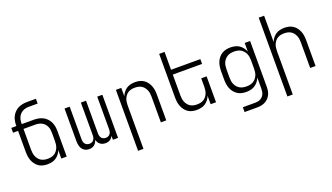

<svg xmlns="http://www.w3.org/2000/svg" viewBox="-80 -1348 3759 2175"><g transform="rotate(-20 1800.0 -260.0)"><path d="M276 8Q249 8 222.5 2Q196 -4 173.5 -19Q151 -34 134.5 -56Q118 -78 108 -103.5Q98 -129 94.5 -156Q91 -183 91 -210V-462H30V-520H91V-525Q91 -553 96 -581Q101 -609 113.5 -634Q126 -659 146 -679.5Q166 -700 191 -712.5Q216 -725 244 -730Q272 -735 300 -735H405V-677H300Q280 -677 260.5 -673Q241 -669 223.5 -659.5Q206 -650 192.5 -635.5Q179 -621 170.5 -602.5Q162 -584 159 -564.5Q156 -545 156 -525V-520H300Q328 -520 356 -515Q384 -510 409 -497.5Q434 -485 454 -464.5Q474 -444 486.5 -419Q499 -394 504 -366Q509 -338 509 -310V0H444V-102Q435 -77 418.5 -55.5Q402 -34 379.5 -19Q357 -4 330 2Q303 8 276 8ZM300 -50Q320 -50 340.5 -54Q361 -58 378.5 -68.5Q396 -79 409 -95Q422 -111 430 -130Q438 -149 441 -169.5Q444 -190 444 -210V-310Q444 -330 441 -349.5Q438 -369 429.5 -387.5Q421 -406 407.5 -420.5Q394 -435 376.5 -444.5Q359 -454 339.5 -458Q320 -462 300 -462H156V-210Q156 -190 159 -169.5Q162 -149 170 -130Q178 -111 191 -95Q204 -79 221.5 -68.5Q239 -58 259.5 -54Q280 -50 300 -50Z M779 8Q762 8 746.5 3.5Q731 -1 718 -10.5Q705 -20 695.5 -33.5Q686 -47 681 -62.5Q676 -78 674 -94.5Q672 -111 672 -127V-520H734V-127Q734 -112 737.5 -97.5Q741 -83 750 -71Q759 -59 773 -53.5Q787 -48 802 -48Q816 -48 830 -53.5Q844 -59 853 -71Q862 -83 865.5 -97.5Q869 -112 869 -127V-520H931V-127Q931 -112 934.5 -97.5Q938 -83 947 -71Q956 -59 970 -53.5Q984 -48 998 -48Q1013 -48 1027 -53.5Q1041 -59 1050 -71Q1059 -83 1062.5 -97.5Q1066 -112 1066 -127V-520H1128V0H1066V-48Q1060 -35 1050.5 -24Q1041 -13 1029 -5.5Q1017 2 1003.5 5Q990 8 976 8Q959 8 942.5 3.5Q926 -1 912.5 -11.5Q899 -22 890 -36.5Q881 -51 877 -68Q872 -52 863 -37Q854 -22 841 -11.5Q828 -1 811.5 3.5Q795 8 779 8Z M1291 215V-520H1356V-418Q1365 -443 1381.5 -464.5Q1398 -486 1420.5 -501Q1443 -516 1470 -522Q1497 -528 1524 -528Q1551 -528 1577.5 -522Q1604 -516 1626.5 -501Q1649 -486 1665.5 -464Q1682 -442 1692 -416.5Q1702 -391 1705.5 -364Q1709 -337 1709 -310V0H1644V-310Q1644 -330 1641 -350.5Q1638 -371 1630 -390Q1622 -409 1609 -425Q1596 -441 1578.5 -451.5Q1561 -462 1540.5 -466Q1520 -470 1500 -470Q1480 -470 1459.5 -466Q1439 -462 1421.5 -451.5Q1404 -441 1391 -425Q1378 -409 1370 -390Q1362 -371 1359 -350.5Q1356 -330 1356 -310V215Z M2076 8Q2049 8 2022.5 2Q1996 -4 1973.5 -19Q1951 -34 1934.5 -56Q1918 -78 1908 -103.5Q1898 -129 1894.5 -156Q1891 -183 1891 -210V-735H1956V-520H2309V-462H1956V-210Q1956 -190 1959 -169.5Q1962 -149 1970 -130Q1978 -111 1991 -95Q2004 -79 2021.5 -68.5Q2039 -58 2059.5 -54Q2080 -50 2100 -50Q2120 -50 2140.5 -54Q2161 -58 2178.5 -68.5Q2196 -79 2209 -95Q2222 -111 2230 -130Q2238 -149 2241 -169.5Q2244 -190 2244 -210V-312H2309V0H2244V-102Q2235 -77 2218.5 -55.5Q2202 -34 2179.5 -19Q2157 -4 2130 2Q2103 8 2076 8Z M2575 215V157H2724Q2741 157 2757.5 154Q2774 151 2788.5 143Q2803 135 2814.5 122.5Q2826 110 2832.5 95Q2839 80 2841.5 63.5Q2844 47 2844 30V-103Q2834 -78 2817 -56Q2800 -34 2777 -19Q2754 -4 2727 2Q2700 8 2672 8Q2645 8 2618 2Q2591 -4 2568 -19Q2545 -34 2528 -55.5Q2511 -77 2501 -102.5Q2491 -128 2487 -155.5Q2483 -183 2483 -210V-310Q2483 -337 2487 -364.5Q2491 -392 2501 -417.5Q2511 -443 2528 -464.5Q2545 -486 2568 -501Q2591 -516 2618 -522Q2645 -528 2672 -528Q2700 -528 2727 -522Q2754 -516 2777 -501Q2800 -486 2817 -464Q2834 -442 2844 -417V-520H2909V30Q2909 55 2905 79.5Q2901 104 2890 126.5Q2879 149 2861 167Q2843 185 2820.5 196Q2798 207 2773.5 211Q2749 215 2724 215ZM2696 -50Q2717 -50 2737.5 -54Q2758 -58 2776 -68.5Q2794 -79 2807.5 -94.5Q2821 -110 2829.5 -129Q2838 -148 2841 -168.5Q2844 -189 2844 -210V-310Q2844 -331 2841 -351.5Q2838 -372 2829.5 -391Q2821 -410 2807.5 -425.5Q2794 -441 2776 -451.5Q2758 -462 2737.5 -466Q2717 -470 2696 -470Q2675 -470 2654.5 -466Q2634 -462 2616 -451.5Q2598 -441 2584.5 -425.5Q2571 -410 2562.5 -391Q2554 -372 2551 -351.5Q2548 -331 2548 -310V-210Q2548 -189 2551 -168.5Q2554 -148 2562.5 -129Q2571 -110 2584.5 -94.5Q2598 -79 2616 -68.5Q2634 -58 2654.5 -54Q2675 -50 2696 -50Z M3091 215V-735H3156V-418Q3165 -443 3181.5 -464.5Q3198 -486 3220.5 -501Q3243 -516 3270 -522Q3297 -528 3324 -528Q3351 -528 3377.5 -522Q3404 -516 3426.5 -501Q3449 -486 3465.5 -464Q3482 -442 3492 -416.5Q3502 -391 3505.5 -364Q3509 -337 3509 -310V0H3444V-310Q3444 -330 3441 -350.5Q3438 -371 3430 -390Q3422 -409 3409 -425Q3396 -441 3378.5 -451.5Q3361 -462 3340.5 -466Q3320 -470 3300 -470Q3280 -470 3259.5 -466Q3239 -462 3221.5 -451.5Q3204 -441 3191 -425Q3178 -409 3170 -390Q3162 -371 3159 -350.5Q3156 -330 3156 -310V215Z"/></g></svg>

Font: Iosevka Light Extended
Style: Regular
Weight: 300
Width: 7
Monospace: yes
Designer: Belleve Invis
Foundry: Belleve Invis
Version: Version 32.5.0; ttfautohint (v1.8.4)